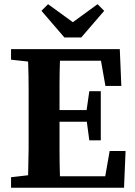

<svg xmlns="http://www.w3.org/2000/svg" viewBox="-20 -887 638 907"><path d="M32.2 0V-49.8L112.8 -59.1Q114.7 -121.1 115.2 -183.6V-470.7Q115.2 -533.2 112.8 -596.2L32.2 -605V-654.8H545.9L553.2 -481H478L457 -600.1H263.2Q261.2 -543 261.2 -484.9V-367.2H389.2L401.9 -456.1H456.1V-224.1H401.9L390.1 -312H261.2V-180.7Q261.2 -117.2 263.2 -54.2H477.1L498 -173.8H573.2L565.9 0ZM472.2 -835.9 363.8 -710H284.2L175.8 -835.9L207 -867.2L324.2 -782.2L440.9 -867.2Z"/></svg>

Font: SourceSerifPro-Bold
Style: Bold
Weight: 700
Designer: Frank Grießhammer
Foundry: Adobe Systems Incorporated
Version: Version 1.014;PS Version 1.0;hotconv 1.0.73;makeotf.lib2.5.5